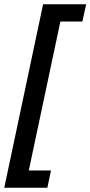

<svg xmlns="http://www.w3.org/2000/svg" viewBox="-20 -751 424 900"><path d="M0 129 182 -731H384L366 -650H263L115 48H219L202 129Z"/></svg>

Font: Wix Madefor Text Medium
Style: Italic
Weight: 500
Italic angle: -12°
Designer: Dalton Maag Ltd
Foundry: Dalton Maag Ltd
Version: Version 3.100